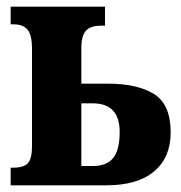

<svg xmlns="http://www.w3.org/2000/svg" viewBox="-20 -556 542 576"><path d="M12 -53H20Q52 -53 64 -67Q76 -81 76 -117V-411Q76 -450 63 -466.5Q50 -483 20 -483H12V-536H295V-479H284Q251 -479 237.5 -463.5Q224 -448 224 -412V-305H304Q392 -305 442 -274Q492 -243 492 -159Q492 -84 442.5 -42Q393 0 298 0H12ZM259 -58Q300 -58 319.5 -82Q339 -106 339 -160Q339 -246 258 -246H224V-58Z"/></svg>

Font: Noto Serif CondExtraBold
Style: Regular
Weight: 800
Width: 3
Designer: Monotype Design Team
Foundry: Monotype Imaging Inc.
Version: Version 1.001